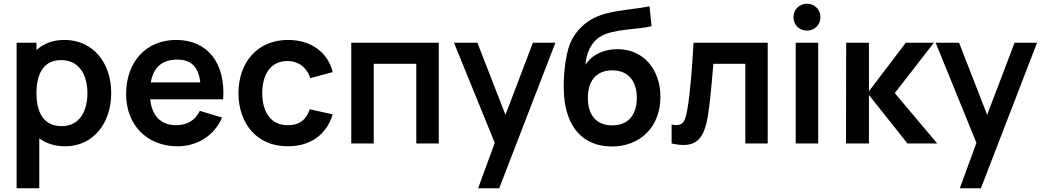

<svg xmlns="http://www.w3.org/2000/svg" viewBox="-20 -769 5582 1029"><path d="M325 -555C263.5 -555 213.5 -535.5 175.5 -501V-540H69V240H190.5V-27.5C227 -0.5 273.5 15 329.5 15C479 15 576 -108 576 -270C576 -434 478 -555 325 -555ZM311 -93C214 -93 175.5 -165.5 175.5 -270C175.5 -375.5 215 -447 307 -447C404 -447 448.5 -368 448.5 -270C448.5 -171 405 -93 311 -93Z M1176 -236.5C1190 -431 1092 -555 924.5 -555C765.5 -555 656 -441 656 -264C656 -100 767.5 15 931.5 15C1035.5 15 1128.5 -41 1170 -139L1051 -175C1027.5 -125 983.5 -98 924.5 -98C842.5 -98 794.5 -147.5 785 -236.5ZM929.5 -449.5C1004 -449.5 1043.5 -412 1053.5 -327.5H788C802 -407.5 848.5 -449.5 929.5 -449.5Z M1522.5 15C1643 15 1729.5 -46 1763 -156L1640 -183.5C1621.5 -128 1586.5 -98 1522.5 -98C1432 -98 1386 -167 1385.5 -270C1386 -369 1428 -442 1522.5 -442C1577.5 -442 1624.5 -408 1643 -350L1763 -382.5C1737.5 -489 1646.5 -555 1524 -555C1360 -555 1258.5 -435.5 1258 -270C1258.5 -107 1355.5 15 1522.5 15Z M1983 0V-427H2211V0H2331.5V-540H1862.5V0Z M2538.5 -540H2413L2631.5 -3.5L2542.5 240H2655.5L2956.5 -540H2836L2689 -153.5Z M3256 16C3411.5 17.5 3519.5 -90 3519.5 -249.5C3519.5 -393 3432.5 -505.5 3289 -505.5C3225.5 -505.5 3158.5 -483 3117.5 -422C3122 -482.5 3147 -541.5 3195 -571.5C3264 -615.5 3397 -609.5 3472 -628.5L3461 -735C3342.5 -712 3219 -715 3132 -654C3092.5 -627 3057 -586.5 3037 -539.5C3007.5 -470 2996.5 -342 3003 -257C3015.5 -90.5 3101 14 3256 16ZM3261.5 -97C3177.5 -97 3130.5 -150.5 3130.5 -244.5C3130.5 -336 3176 -392 3261.5 -392C3345.5 -392 3393 -336 3393 -244.5C3393 -155 3348 -97 3261.5 -97Z M3579.5 0C3702.5 27.5 3748.5 -15 3771 -132.5C3784.5 -202.5 3796 -339.5 3803 -427H3974.5V0H4094.5V-540H3697C3689 -402 3679 -267.5 3663 -178.5C3651.5 -115 3639 -90 3579.5 -101Z M4304.5 -605C4346.5 -605 4377 -636.5 4377 -677C4377 -717.5 4346.5 -749 4304.5 -749C4263.5 -749 4232.5 -717.5 4232.5 -677C4232.5 -636.5 4263.5 -605 4304.5 -605ZM4365 0V-540H4244.5V0Z M4637 0V-260L4843.5 0H5003L4775.5 -270L4985 -540H4834.5L4637 -280V-540H4515L4514 0Z M5120 -540H4994.5L5213 -3.5L5124 240H5237L5538 -540H5417.5L5270.5 -153.5Z"/></svg>

Font: Hauora
Style: Bold
Weight: 700
Designer: Wayne Shih
Foundry: WCYS
Version: Version 1.001;hotconv 1.0.109;makeotfexe 2.5.65596